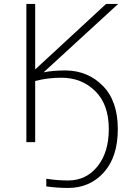

<svg xmlns="http://www.w3.org/2000/svg" viewBox="-20 -724 677 978"><path d="M114.3 0V-704.1H159.2V-371.1H160.2L520.5 -704.1H582L202.1 -355.5Q247.1 -365.2 316.4 -365.2Q428.7 -363.3 504.4 -286.1Q580.1 -209 580.1 -66.4Q580.1 75.2 508.8 154.3Q437.5 233.4 326.2 233.4Q274.4 233.4 215.8 225.6V186.5Q272.5 195.3 327.1 195.3Q418.9 195.3 476.6 123.5Q534.2 51.8 534.2 -66.4Q534.2 -192.4 464.8 -260.3Q395.5 -328.1 293 -328.1Q223.6 -328.1 159.2 -311.5V0Z"/></svg>

Font: Gothic A1 ExtraLight
Style: Regular
Weight: 275
Designer: HanYang I&C Co.,Ltd.
Foundry: HanYang I&C Co.,Ltd.
Version: Version 2.50